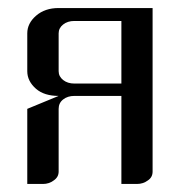

<svg xmlns="http://www.w3.org/2000/svg" viewBox="-20 -458 448 478"><path d="M47.9 0V-187L126 -219.2Q90.3 -219.2 69.8 -236.8Q47.9 -255.9 47.9 -280.8V-375Q47.9 -399.9 69.8 -418.9Q91.8 -438 126 -438H359.9V-30.8Q359.9 -16.6 348.1 -8.8Q336.4 0 320.8 0H282.2V-219.2H165Q148.4 -219.2 137.2 -210.4Q126 -201.7 126 -187V-30.8Q126 -17.1 113.8 -8.8Q102.1 0 86.9 0ZM126 -280.8Q126 -267.6 137.2 -258.8Q148.4 -250 165 -250H282.2V-405.8H165Q148.4 -405.8 137.2 -397Q126 -388.2 126 -375Z"/></svg>

Font: Hhenum
Style: Regular
Weight: 400
Designer: T. Christopher White
Version: Version 1.0